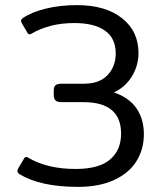

<svg xmlns="http://www.w3.org/2000/svg" viewBox="-20 -715 629 750"><path d="M56 -35Q48 -40 48 -47Q48 -51 51 -57L73 -94Q77 -102 82 -102Q87 -102 92 -98Q166 -55 275 -55Q367 -55 410 -92Q453 -129 453 -193Q453 -316 306 -316H220Q204 -316 197 -322.5Q190 -329 190 -345V-361Q190 -376 197 -382Q204 -388 220 -388H308Q369 -388 400.5 -422Q432 -456 432 -506Q432 -566 390 -595.5Q348 -625 270 -625Q220 -625 178 -614Q136 -603 106 -585Q99 -581 95 -581Q90 -581 86 -589L66 -623Q62 -631 62 -634Q62 -639 70 -645Q104 -668 159.5 -681.5Q215 -695 281 -695Q392 -695 456.5 -644Q521 -593 521 -508Q521 -459 495.5 -417Q470 -375 425 -354Q484 -334 513 -292Q542 -250 542 -191Q542 -131 512.5 -84.5Q483 -38 425 -11.5Q367 15 285 15Q137 15 56 -35Z"/></svg>

Font: Mitr Light
Style: Regular
Weight: 300
Designer: Thanarat Vachiruckul
Foundry: Cadson Demak
Version: Version 1.003